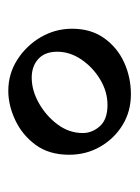

<svg xmlns="http://www.w3.org/2000/svg" viewBox="42 -526 328 451"><g transform="rotate(-90 205.5 -301.0)"><path d="M217 -445Q257 -445 290 -424Q323 -403 343 -369Q363 -335 363 -295Q363 -251 341 -220Q319 -189 284 -173Q249 -157 209 -157Q169 -157 137 -176.5Q105 -196 86 -229Q67 -262 67 -302Q67 -349 90 -380.5Q113 -412 148 -428.5Q183 -445 217 -445ZM248 -390Q218 -390 188 -373Q158 -356 138 -329Q118 -302 118 -270Q118 -248 134 -230Q150 -212 184 -212Q215 -212 243.5 -229Q272 -246 290.5 -273Q309 -300 309 -330Q309 -359 292 -374.5Q275 -390 248 -390Z"/></g></svg>

Font: Tiro Devanagari Hindi
Style: Italic
Weight: 400
Italic angle: -11°
Designer: Devanagari: John Hudson & Fiona Ross, assisted by Paul Hanslow. Latin: John Hudson with Paul Hanslow, assisted by Kaja S
Foundry: Tiro Typeworks Ltd.
Version: Version 1.52